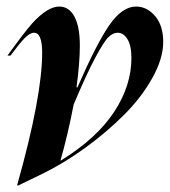

<svg xmlns="http://www.w3.org/2000/svg" viewBox="-20 -540 519 587"><path d="M2.9 -370.1Q56.6 -444.3 78.6 -468.8Q125.5 -520 161.1 -520Q190.9 -520 207.5 -489.3Q224.1 -458.5 224.1 -400.9Q224.1 -348.1 213.9 -272.9H216.8Q275.9 -408.2 314.9 -464.1Q354 -520 396 -520Q429.2 -520 454.1 -491Q479 -461.9 479 -412.1Q479 -360.8 445.3 -300.8Q411.6 -240.7 357.4 -187Q303.2 -133.3 238.3 -86.4Q173.3 -39.6 107.9 -7.8L36.1 26.9H32.2Q108.9 -245.1 108.9 -378.9Q108.9 -439.9 84 -439.9Q71.3 -439.9 54.4 -422.4Q37.6 -404.8 12.2 -370.1ZM165 -49.8H167Q275.9 -117.2 328.9 -197.8Q381.8 -278.3 381.8 -362.8Q381.8 -400.9 369.6 -420.4Q357.4 -439.9 339.8 -439.9Q325.7 -439.9 312 -427Q298.3 -414.1 271.5 -364Q244.6 -314 205.1 -220.2Q187.5 -127.9 165 -49.8Z"/></svg>

Font: Nyght Serif Medium Italic
Style: Regular
Weight: 500
Italic angle: -16°
Designer: Maksym Kobuzan
Version: Version 0.410;Glyphs 3.1.2 (3151)